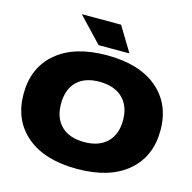

<svg xmlns="http://www.w3.org/2000/svg" viewBox="-139 -1136 1301 1298"><g transform="rotate(15 511.5 -486.5)"><path d="M33.2 -375Q33.2 -558.6 159.2 -665.3Q285.2 -772 512.2 -772Q739.3 -772 865.2 -665.3Q991.2 -558.6 991.2 -375Q991.2 -190.4 865.2 -83.7Q739.3 22.9 512.2 22.9Q285.2 22.9 159.2 -83.7Q33.2 -190.4 33.2 -375ZM512.2 -165Q615.2 -165 672.1 -220.5Q729 -275.9 729 -375Q729 -473.1 672.4 -528.8Q615.7 -584.5 513.2 -585.9Q408.7 -587.4 351.8 -532Q294.9 -476.6 294.9 -375Q294.9 -275.9 351.6 -220.5Q408.2 -165 512.2 -165ZM548.8 -996.1 653.8 -823.2H438L273.9 -996.1Z"/></g></svg>

Font: Mattone
Style: Bold
Weight: 700
Width: 6
Designer: Nunzio Mazzaferro
Foundry: Collletttivo
Version: Version 2.000;Glyphs 3.2 (3217)